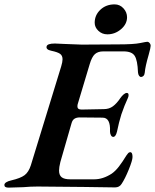

<svg xmlns="http://www.w3.org/2000/svg" viewBox="-67 -853 709 878"><path d="M-47 -7Q-47 -14 -38.5 -19.5Q-30 -25 -16 -28Q27 -38 45.5 -52Q64 -66 74 -97L213 -550Q219 -570 219 -582Q219 -599 207.5 -607Q196 -615 167 -621Q143 -626 146 -640Q148 -654 184 -654L228 -652Q303 -649 307 -649L471 -650Q544 -650 573 -656Q602 -662 607 -662Q612 -662 617 -656.5Q622 -651 622 -644Q622 -635 613 -603Q597 -548 595 -521Q594 -511 589 -506Q584 -501 578 -501Q573 -501 569 -506.5Q565 -512 564 -522Q562 -577 549 -597.5Q536 -618 498 -618H405Q381 -618 367 -605.5Q353 -593 343 -559L289 -379Q287 -374 287 -366Q287 -352 306 -352L408 -354Q432 -354 449.5 -367Q467 -380 483 -404Q490 -414 498 -421Q506 -428 513 -428Q521 -428 521 -418Q521 -411 517 -403Q502 -371 488 -330Q477 -295 468 -251Q462 -227 451 -227Q444 -227 440 -235Q436 -243 436 -252Q439 -315 402 -315L297 -316Q283 -316 273.5 -310Q264 -304 260 -289L209 -112Q203 -88 203 -73Q203 -52 215 -42.5Q227 -33 254 -33H364Q404 -33 444 -59Q461 -71 476.5 -91Q492 -111 511 -142Q513 -144 516 -148.5Q519 -153 522 -155Q525 -157 529 -157Q539 -157 539 -135Q539 -120 522 -78Q505 -36 489 -12Q479 4 459 4L319 2Q175 0 105 0Q72 0 39 3Q-7 5 -28 5Q-47 5 -47 -7ZM366 -749Q366 -784 392 -808.5Q418 -833 457 -833Q481 -833 497.5 -815Q514 -797 514 -774Q514 -743 486.5 -719.5Q459 -696 424 -696Q400 -696 383 -712Q366 -728 366 -749Z"/></svg>

Font: EB Garamond SemiBold
Style: Italic
Weight: 600
Italic angle: -17.2°
Designer: Georg Duffner and Octavio Pardo
Foundry: Georg Duffner
Version: Version 1.000